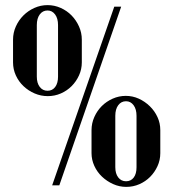

<svg xmlns="http://www.w3.org/2000/svg" viewBox="-20 -725 678 751"><path d="M31 -481V-570Q31 -597 42 -621.5Q53 -646 71.5 -664.5Q90 -683 114.5 -694Q139 -705 166 -705Q193 -705 217.5 -694Q242 -683 260 -664.5Q278 -646 289 -621.5Q300 -597 300 -570V-481Q300 -454 289 -430Q278 -406 260 -388Q242 -370 218 -359.5Q194 -349 167 -349Q140 -349 115.5 -359.5Q91 -370 72 -388Q53 -406 42 -430Q31 -454 31 -481ZM184 0 427 -699H454L212 0ZM124 -627V-425Q124 -400 135.5 -385Q147 -370 166 -370Q185 -370 196 -385Q207 -400 207 -425V-627Q207 -653 195.5 -668.5Q184 -684 166 -684Q147 -684 135.5 -668.5Q124 -653 124 -627ZM338 -126V-216Q338 -243 349 -267.5Q360 -292 378 -310Q396 -328 420.5 -339Q445 -350 472 -350Q499 -350 523 -339Q547 -328 566 -309.5Q585 -291 596 -267Q607 -243 607 -216V-126Q607 -99 596 -75Q585 -51 567 -33Q549 -15 525 -4.5Q501 6 474 6Q447 6 422.5 -5Q398 -16 379 -34Q360 -52 349 -76Q338 -100 338 -126ZM431 -272V-71Q431 -46 442.5 -31Q454 -16 473 -16Q492 -16 503 -30.5Q514 -45 514 -71V-272Q514 -298 502.5 -313.5Q491 -329 473 -329Q454 -329 442.5 -313.5Q431 -298 431 -272Z"/></svg>

Font: Moniqa Narrow Heading
Style: Bold
Weight: 700
Width: 4
Designer: Rajesh Rajput
Foundry: Rajesh Rajput
Version: Version 1.000